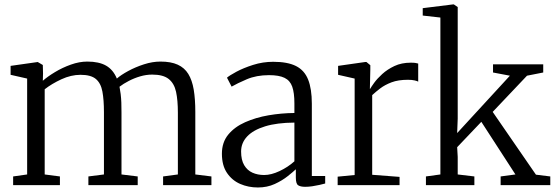

<svg xmlns="http://www.w3.org/2000/svg" viewBox="-20 -839 2518 870"><path d="M39.5 0V-39.5L103 -48.5V-483L28 -500V-540.5L151 -558L174 -544.5L175 -506L174 -473Q195.5 -492 229 -512.2Q262.5 -532.5 301 -546.2Q339.5 -560 375.5 -560Q428.5 -560 460.8 -541.5Q493 -523 509.5 -483Q527.5 -499 560.5 -517Q593.5 -535 632.2 -547.5Q671 -560 707 -560Q754.5 -560 785.2 -546Q816 -532 833.2 -504Q850.5 -476 857.8 -433Q865 -390 865 -331.5V-48.5L938 -39.5V0H719V-39.5L786 -48.5V-328.5Q786 -384.5 777.8 -422.8Q769.5 -461 744.5 -481Q719.5 -501 670 -501Q642.5 -501 615.2 -493Q588 -485 563.5 -472.2Q539 -459.5 521.5 -446Q524.5 -431 526.8 -412.8Q529 -394.5 529.8 -373.8Q530.5 -353 530.5 -330V-48.5L604 -39.5V0H380.5V-39.5L451 -48.5V-330.5Q451 -386.5 444 -424.2Q437 -462 414.5 -481Q392 -500 345 -500Q302 -500 258.2 -479.8Q214.5 -459.5 182.5 -434.5V-48.5L251.5 -39.5V0Z M1148.5 10.5Q1105.5 10.5 1068.5 -5.5Q1031.5 -21.5 1008.5 -55.5Q985.5 -89.5 985.5 -142.5Q985.5 -194 1014.2 -229Q1043 -264 1090.8 -285.2Q1138.5 -306.5 1196.5 -316.5Q1254.5 -326.5 1314 -327V-370.5Q1314 -418.5 1304.2 -446.2Q1294.5 -474 1269.5 -486.2Q1244.5 -498.5 1199 -498.5Q1142 -498.5 1098.2 -479.8Q1054.5 -461 1029.5 -446.5L1008.5 -487Q1019 -496.5 1051 -513.8Q1083 -531 1127 -545Q1171 -559 1218 -559Q1283 -559 1321.2 -539.8Q1359.5 -520.5 1376.2 -478.5Q1393 -436.5 1393 -369V-41.5H1453.5V-7.5Q1442.5 -4.5 1427.2 -1Q1412 2.5 1395 5Q1378 7.5 1363 7.5Q1341.5 7.5 1331 0.5Q1320.5 -6.5 1320.5 -34.5V-72Q1308.5 -60.5 1283.8 -40.8Q1259 -21 1224.8 -5.2Q1190.5 10.5 1148.5 10.5ZM1177 -46Q1209 -46 1246.8 -63.8Q1284.5 -81.5 1314 -108V-283.5Q1235 -283 1181.2 -266.5Q1127.5 -250 1100 -220.8Q1072.5 -191.5 1072.5 -152.5Q1072.5 -114 1086.5 -90.5Q1100.5 -67 1124 -56.5Q1147.5 -46 1177 -46Z M1510 0V-38.5L1587 -46V-483L1512 -500V-540.5L1634.5 -558H1640.5L1658 -543.5V-524L1656 -436L1658 -437.5Q1662 -445 1675.5 -463.8Q1689 -482.5 1712 -503.5Q1735 -524.5 1767.2 -539.8Q1799.5 -555 1841.5 -555Q1855 -555 1862.5 -553.8Q1870 -552.5 1875 -551V-469Q1871.5 -471.5 1859.2 -474.5Q1847 -477.5 1828.5 -477.5Q1784.5 -477.5 1754.2 -466Q1724 -454.5 1703 -438.5Q1682 -422.5 1666.5 -408V-47L1790.5 -37.5V0Z M1910 0V-39.5L1975.5 -48.5V-759.5L1895.5 -768.5V-802L2032.5 -819H2036.5L2054 -807V-301L2051.5 -236L2290.5 -496L2214 -510.5V-547.5H2441.5V-510.5L2368 -496L2212.5 -332L2408.5 -47.5L2473.5 -39.5V0H2248.5V-39.5L2315.5 -48.5L2161 -287L2051.5 -172L2054 -128V-48.5L2129.5 -39.5V0Z"/></svg>

Font: Merriweather 36pt Light
Style: Regular
Weight: 300
Designer: Eben Sorkin
Foundry: Eben Sorkin
Version: Version 2.100